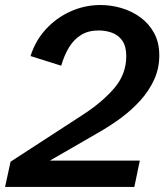

<svg xmlns="http://www.w3.org/2000/svg" viewBox="-40 -735 646 755"><path d="M-20 0 1.5 -99.1 288.1 -285.2Q362.3 -333.5 409.4 -388.4Q456.5 -443.4 456.5 -514.2Q456.5 -553.2 440.9 -575.2Q425.3 -597.2 400.6 -606.2Q376 -615.2 347.7 -615.2Q308.1 -615.2 279.8 -598.1Q251.5 -581.1 232.2 -550Q212.9 -519 200.7 -476.6L80.1 -514.6Q99.1 -575.2 140.4 -620.1Q181.6 -665 237.5 -690.2Q293.5 -715.3 355.5 -715.3Q396.5 -715.3 437.3 -703.4Q478 -691.4 511.7 -667Q545.4 -642.6 565.9 -605.2Q586.4 -567.9 586.4 -517.1Q586.4 -466.3 566.4 -422.4Q546.4 -378.4 512.2 -340.3Q478 -302.2 434.1 -270Q390.1 -237.8 342.3 -210.9L119.1 -82L103.5 -103.5H509.8L488.3 0Z"/></svg>

Font: Schibsted Grotesk SemiBold
Style: Italic
Weight: 600
Italic angle: -12°
Designer: Bakken & Baeck AS, Henrik Kongsvoll
Foundry: Schibsted ASA
Version: Version 1.100;gftools[0.9.25]